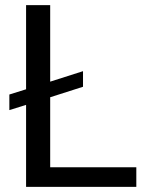

<svg xmlns="http://www.w3.org/2000/svg" viewBox="-20 -731 579 751"><path d="M176.3 -411.6 304.7 -452.6V-391.6L176.3 -350.6V-76.7H513.2V0H82V-320.8L16.6 -300.3V-361.3L82 -381.8V-710.9H176.3Z"/></svg>

Font: RobotoInd
Style: Regular
Weight: 400
Designer: Google
Version: Version 2.001101; 2014